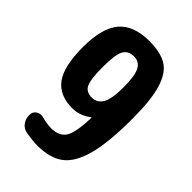

<svg xmlns="http://www.w3.org/2000/svg" viewBox="-220 -835 940 940"><g transform="rotate(45 250.0 -365.0)"><path d="M240.2 -344.7Q277.3 -344.7 296.4 -377.4Q315.4 -410.2 315.4 -490.2Q315.4 -570.3 298.3 -602.1Q281.2 -633.8 245.1 -633.8Q205.1 -633.8 189 -604Q172.9 -574.2 172.9 -490.2Q172.9 -402.3 187.5 -373.5Q202.1 -344.7 240.2 -344.7ZM245.1 -740.2Q324.2 -740.2 368.2 -712.4Q412.1 -684.6 433.6 -612.8Q455.1 -541 455.1 -410.2Q455.1 -248 430.2 -156.2Q405.3 -64.5 355 -27.3Q304.7 9.8 219.7 9.8Q185.5 9.8 140.6 2Q115.2 -2 100.1 -21.5Q85 -41 85 -67.4V-71.3Q85 -90.8 101.6 -102.1Q118.2 -113.3 137.7 -108.4Q175.8 -98.6 205.1 -97.7Q260.7 -97.7 283.7 -132.8Q306.6 -168 309.6 -273.4Q309.6 -275.4 308.6 -275.4Q307.6 -275.4 306.6 -274.4Q261.7 -240.2 210 -240.2Q121.1 -240.2 78.1 -297.9Q35.2 -355.5 35.2 -490.2Q35.2 -621.1 85.9 -680.7Q136.7 -740.2 245.1 -740.2Z"/></g></svg>

Font: Rounded Mgen+ 1mn bold
Style: Bold
Weight: 700
Designer: [Source Han Sans]
Ryoko NISHIZUKA  (kana & ideographs); Paul D. Hunt (Latin, Greek & Cyrillic); Wenlong ZHANG  (bopomofo
Version: Version 1.059.20150602